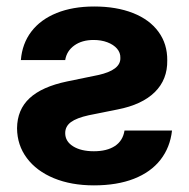

<svg xmlns="http://www.w3.org/2000/svg" viewBox="-20 -557 579 588"><path d="M268.6 -537.1Q336.4 -537.1 387.2 -517.1Q438 -497.1 465.3 -459.7Q492.7 -422.4 492.2 -372.1Q493.2 -313.5 454.1 -274.9Q415 -236.3 339.8 -221.7L252 -204.1Q214.4 -195.8 197 -182.9Q179.7 -169.9 179.7 -149.4Q179.7 -124 203.9 -108.9Q228 -93.8 267.6 -93.8Q307.6 -93.8 332 -109.9Q356.4 -126 361.3 -157.2H506.8Q501 -105.5 471.4 -67.6Q441.9 -29.8 390.1 -9.5Q338.4 10.7 267.6 10.7Q198.2 10.7 145 -11.2Q91.8 -33.2 62.3 -72.8Q32.7 -112.3 32.2 -164.1Q32.7 -221.2 70.6 -256.3Q108.4 -291.5 185.5 -307.6L280.3 -327.1Q350.1 -342.3 348.6 -379.9Q349.1 -395.5 338.4 -408Q327.6 -420.4 308.8 -427.5Q290 -434.6 266.6 -434.6Q231 -434.6 207.5 -417.7Q184.1 -400.9 179.7 -373H43.9Q47.9 -423.3 75.9 -460.2Q104 -497.1 153.3 -517.1Q202.6 -537.1 268.6 -537.1Z"/></svg>

Font: Pretendard JP
Style: Bold
Weight: 700
Designer: Base glyphs from Inter by Rasmus Andersson; Hangeul glyphs from Noto Sans CJK(Source Han Sans) by Jang Soo-young and Kan
Foundry: Kil Hyung-jin
Version: Version 1.309